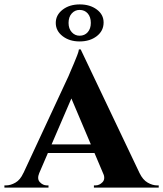

<svg xmlns="http://www.w3.org/2000/svg" viewBox="-47 -851 740 871"><path d="M319 -627 615 -5H446L260 -444ZM131 -66Q120 -39 134 -24.5Q148 -10 165 -10H173V0H-27V-10Q-27 -10 -23 -10Q-19 -10 -19 -10Q1 -10 23 -22.5Q45 -35 59 -66ZM319 -627 321 -507 104 -3H30L264 -506Q266 -512 273 -527.5Q280 -543 288 -562.5Q296 -582 303 -599.5Q310 -617 311 -627ZM406 -196V-157H151V-196ZM421 -66H586Q601 -35 623 -22.5Q645 -10 665 -10Q665 -10 669 -10Q673 -10 673 -10V0H379V-10H387Q404 -10 418 -24.5Q432 -39 421 -66ZM315 -831Q361 -831 392 -808Q423 -785 423 -749Q423 -711 392 -687Q361 -663 314 -663Q268 -663 237 -687Q206 -711 206 -747Q206 -783 237 -807Q268 -831 315 -831ZM314 -806Q293 -806 278.5 -790Q264 -774 264 -747Q264 -721 278.5 -705Q293 -689 314 -689Q337 -689 351 -705Q365 -721 365 -747Q365 -774 351 -790Q337 -806 314 -806Z"/></svg>

Font: Cinzel
Style: Bold
Weight: 700
Designer: Natanael Gama
Version: Version 2.000